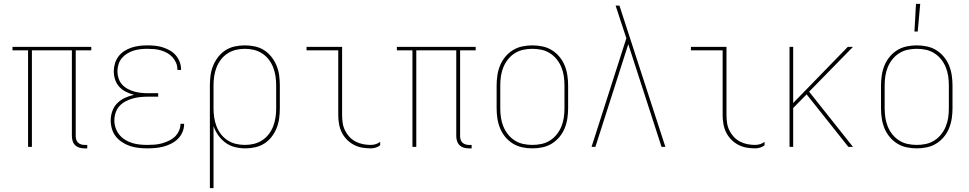

<svg xmlns="http://www.w3.org/2000/svg" viewBox="-20 -764 5040 999"><path d="M434 8H419Q406 8 393.5 4.5Q381 1 371.5 -8Q362 -17 358 -30Q354 -43 354 -56V-502H146V0H126V-502H45V-520H455V-502H374V-56Q374 -47 376.5 -38Q379 -29 385.5 -22.5Q392 -16 401 -13Q410 -10 419 -10H434Z M747 8Q725 8 702 5.5Q679 3 657.5 -4Q636 -11 616.5 -23.5Q597 -36 583 -53.5Q569 -71 562.5 -93Q556 -115 556 -138Q556 -162 564.5 -186Q573 -210 590.5 -227.5Q608 -245 630.5 -255Q653 -265 677 -271Q656 -276 636 -286Q616 -296 601 -312Q586 -328 579 -349.5Q572 -371 572 -393Q572 -413 578 -433.5Q584 -454 596.5 -470.5Q609 -487 627 -498.5Q645 -510 665 -516.5Q685 -523 705.5 -525.5Q726 -528 747 -528Q767 -528 787 -526Q807 -524 826 -518Q845 -512 863 -502Q881 -492 894 -477Q907 -462 914.5 -443Q922 -424 922 -404V-400H903V-403Q903 -421 896 -437.5Q889 -454 877 -467Q865 -480 849.5 -488.5Q834 -497 817 -502Q800 -507 782.5 -508.5Q765 -510 747 -510Q729 -510 710.5 -508Q692 -506 674.5 -500.5Q657 -495 641 -485Q625 -475 613.5 -461Q602 -447 596.5 -429Q591 -411 591 -392Q591 -374 597 -356Q603 -338 615 -324.5Q627 -311 643.5 -302Q660 -293 677.5 -288Q695 -283 713.5 -281Q732 -279 750 -279H803V-261H750Q730 -261 710 -259Q690 -257 670.5 -251.5Q651 -246 633 -236.5Q615 -227 601.5 -212Q588 -197 581.5 -177.5Q575 -158 575 -138Q575 -118 581.5 -98.5Q588 -79 600.5 -63.5Q613 -48 630.5 -37Q648 -26 667.5 -20Q687 -14 707 -12Q727 -10 747 -10Q766 -10 785 -11.5Q804 -13 822 -18Q840 -23 857.5 -31Q875 -39 888.5 -51.5Q902 -64 910.5 -82Q919 -100 919 -118V-120H938V-118Q938 -97 929.5 -77Q921 -57 906 -42Q891 -27 871.5 -17Q852 -7 831.5 -1.5Q811 4 789.5 6Q768 8 747 8Z M1072 215V-320Q1072 -346 1075.5 -372Q1079 -398 1089 -422.5Q1099 -447 1115.5 -468Q1132 -489 1154 -503Q1176 -517 1202 -522.5Q1228 -528 1254 -528Q1280 -528 1306 -522.5Q1332 -517 1354 -503Q1376 -489 1392.5 -468Q1409 -447 1419 -422.5Q1429 -398 1432.5 -372Q1436 -346 1436 -320V-200Q1436 -174 1432.5 -148Q1429 -122 1419.5 -98Q1410 -74 1394 -53Q1378 -32 1356.5 -18Q1335 -4 1309 2Q1283 8 1257 8Q1230 8 1203 1.5Q1176 -5 1154 -21Q1132 -37 1116 -59.5Q1100 -82 1091 -108V215ZM1254 -10Q1278 -10 1301 -15.5Q1324 -21 1344 -34Q1364 -47 1378.5 -66Q1393 -85 1401.5 -107Q1410 -129 1413.5 -152.5Q1417 -176 1417 -200V-320Q1417 -344 1413.5 -367.5Q1410 -391 1401.5 -413Q1393 -435 1378.5 -454Q1364 -473 1344 -486Q1324 -499 1301 -504.5Q1278 -510 1254 -510Q1230 -510 1207 -504.5Q1184 -499 1164 -486Q1144 -473 1129.5 -454Q1115 -435 1106.5 -413Q1098 -391 1094.5 -367.5Q1091 -344 1091 -320V-200Q1091 -176 1094.5 -152.5Q1098 -129 1106.5 -107Q1115 -85 1129.5 -66Q1144 -47 1164 -34Q1184 -21 1207 -15.5Q1230 -10 1254 -10Z M1909 8Q1886 8 1863.5 4Q1841 0 1820.5 -11Q1800 -22 1784 -38.5Q1768 -55 1758 -75.5Q1748 -96 1744 -119Q1740 -142 1740 -165V-502H1575V-520H1760V-165Q1760 -145 1763 -124.5Q1766 -104 1775 -85.5Q1784 -67 1798 -52Q1812 -37 1830 -27.5Q1848 -18 1868.5 -14Q1889 -10 1909 -10Q1922 -10 1935 -14Q1948 -18 1958 -26V-8Q1948 0 1935 4Q1922 8 1909 8Z M2434 8H2419Q2406 8 2393.5 4.5Q2381 1 2371.5 -8Q2362 -17 2358 -30Q2354 -43 2354 -56V-502H2146V0H2126V-502H2045V-520H2455V-502H2374V-56Q2374 -47 2376.5 -38Q2379 -29 2385.5 -22.5Q2392 -16 2401 -13Q2410 -10 2419 -10H2434Z M2750 8Q2724 8 2697.5 2.5Q2671 -3 2648.5 -17Q2626 -31 2609 -51.5Q2592 -72 2582 -96.5Q2572 -121 2568 -147.5Q2564 -174 2564 -200V-320Q2564 -346 2568 -372.5Q2572 -399 2582 -423.5Q2592 -448 2609 -468.5Q2626 -489 2648.5 -503Q2671 -517 2697.5 -522.5Q2724 -528 2750 -528Q2776 -528 2802.5 -522.5Q2829 -517 2851.5 -503Q2874 -489 2891 -468.5Q2908 -448 2918 -423.5Q2928 -399 2932 -372.5Q2936 -346 2936 -320V-200Q2936 -174 2932 -147.5Q2928 -121 2918 -96.5Q2908 -72 2891 -51.5Q2874 -31 2851.5 -17Q2829 -3 2802.5 2.5Q2776 8 2750 8ZM2750 -10Q2774 -10 2797.5 -15Q2821 -20 2841.5 -33Q2862 -46 2877 -65Q2892 -84 2901 -106Q2910 -128 2913.5 -152Q2917 -176 2917 -200V-320Q2917 -344 2913.5 -368Q2910 -392 2901 -414Q2892 -436 2877 -455Q2862 -474 2841.5 -487Q2821 -500 2797.5 -505Q2774 -510 2750 -510Q2726 -510 2702.5 -505Q2679 -500 2658.5 -487Q2638 -474 2623 -455Q2608 -436 2599 -414Q2590 -392 2586.5 -368Q2583 -344 2583 -320V-200Q2583 -176 2586.5 -152Q2590 -128 2599 -106Q2608 -84 2623 -65Q2638 -46 2658.5 -33Q2679 -20 2702.5 -15Q2726 -10 2750 -10Z M3058 0 3239 -565 3206 -665Q3200 -683 3194.5 -700.5Q3189 -718 3183 -735H3203L3442 0H3422L3249 -534L3078 0Z M3909 8Q3886 8 3863.5 4Q3841 0 3820.5 -11Q3800 -22 3784 -38.5Q3768 -55 3758 -75.5Q3748 -96 3744 -119Q3740 -142 3740 -165V-502H3575V-520H3760V-165Q3760 -145 3763 -124.5Q3766 -104 3775 -85.5Q3784 -67 3798 -52Q3812 -37 3830 -27.5Q3848 -18 3868.5 -14Q3889 -10 3909 -10Q3922 -10 3935 -14Q3948 -18 3958 -26V-8Q3948 0 3935 4Q3922 8 3909 8Z M4418 0H4394L4177 -273L4107 -202V0H4088V-520H4107V-228L4391 -520H4418L4190 -287Z M4750 8Q4724 8 4697.5 2.5Q4671 -3 4648.5 -17Q4626 -31 4609 -51.5Q4592 -72 4582 -96.5Q4572 -121 4568 -147.5Q4564 -174 4564 -200V-320Q4564 -346 4568 -372.5Q4572 -399 4582 -423.5Q4592 -448 4609 -468.5Q4626 -489 4648.5 -503Q4671 -517 4697.5 -522.5Q4724 -528 4750 -528Q4776 -528 4802.5 -522.5Q4829 -517 4851.5 -503Q4874 -489 4891 -468.5Q4908 -448 4918 -423.5Q4928 -399 4932 -372.5Q4936 -346 4936 -320V-200Q4936 -174 4932 -147.5Q4928 -121 4918 -96.5Q4908 -72 4891 -51.5Q4874 -31 4851.5 -17Q4829 -3 4802.5 2.5Q4776 8 4750 8ZM4750 -10Q4774 -10 4797.5 -15Q4821 -20 4841.5 -33Q4862 -46 4877 -65Q4892 -84 4901 -106Q4910 -128 4913.5 -152Q4917 -176 4917 -200V-320Q4917 -344 4913.5 -368Q4910 -392 4901 -414Q4892 -436 4877 -455Q4862 -474 4841.5 -487Q4821 -500 4797.5 -505Q4774 -510 4750 -510Q4726 -510 4702.5 -505Q4679 -500 4658.5 -487Q4638 -474 4623 -455Q4608 -436 4599 -414Q4590 -392 4586.5 -368Q4583 -344 4583 -320V-200Q4583 -176 4586.5 -152Q4590 -128 4599 -106Q4608 -84 4623 -65Q4638 -46 4658.5 -33Q4679 -20 4702.5 -15Q4726 -10 4750 -10ZM4738 -600 4746 -744H4768L4755 -600Z"/></svg>

Font: Iosevka Thin
Style: Regular
Weight: 100
Monospace: yes
Designer: Belleve Invis
Foundry: Belleve Invis
Version: Version 32.5.0; ttfautohint (v1.8.4)